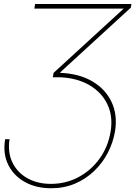

<svg xmlns="http://www.w3.org/2000/svg" viewBox="-20 -748 702 983"><path d="M6.3 -35.2H28.8Q18.6 31.2 43.2 83Q67.9 134.8 119.6 164.1Q171.4 193.4 240.7 193.4Q316.4 193.4 381.1 159.2Q445.8 125 489.7 64.2Q533.7 3.4 546.4 -75.2Q559.1 -152.8 529.8 -214.1Q500.5 -275.4 437.3 -312.3Q374 -349.1 284.7 -352.5H250.5L254.4 -375L628.4 -717.8L625.5 -704.1H155.8L159.7 -727.5H652.8L649.9 -709L288.6 -377.9V-375Q386.2 -371.1 453.9 -330.8Q521.5 -290.5 552 -224.1Q582.5 -157.7 568.8 -75.2Q559.1 -18.1 532 34.2Q504.9 86.4 462.2 127.4Q419.4 168.5 364 192.1Q308.6 215.8 241.7 215.8Q165 215.8 107.4 183.8Q49.8 151.9 22 95.2Q-5.9 38.6 6.3 -35.2Z"/></svg>

Font: Inter 24pt Thin
Style: Italic
Weight: 250
Italic angle: -9.3988°
Version: Version 4.001;git-66647c0bb